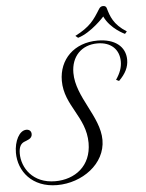

<svg xmlns="http://www.w3.org/2000/svg" viewBox="-64 -1030 837 1098"><g transform="rotate(-5 354.5 -480.5)"><path d="M623.5 -543.9C662.1 -582 680.2 -618.7 680.2 -660.6C680.2 -737.3 619.1 -784.7 521 -784.7C385.7 -784.7 297.4 -695.3 297.4 -572.8C297.4 -429.2 418.9 -356.4 418.9 -206.1C418.9 -73.2 323.2 -4.4 210.4 -4.4C80.6 -4.4 21.5 -98.6 21.5 -179.7C21.5 -219.2 34.7 -235.8 51.3 -243.7C67.9 -251.5 99.1 -256.8 99.1 -284.7C99.1 -301.3 88.4 -312 70.8 -312C30.3 -312 0 -252.4 0 -185.5C0 -80.1 75.2 18.6 219.7 18.6C362.8 18.6 499.5 -78.6 499.5 -216.3C499.5 -351.1 367.2 -472.2 367.2 -612.3C367.2 -706.5 427.2 -768.6 518.6 -768.6C595.7 -768.6 643.1 -723.6 643.1 -653.8C643.1 -620.1 631.8 -588.4 606.9 -551.8ZM545.9 -964.8C507.8 -903.3 484.9 -867.7 397 -822.3C397 -822.3 411.1 -810.1 411.6 -810.1C488.3 -832.5 565.9 -918.9 565.4 -918.9C599.1 -845.7 680.7 -809.1 680.7 -809.1C680.7 -809.1 691.9 -821.3 692.4 -822.3C617.7 -869.1 603 -918.5 589.8 -963.9C587.4 -973.1 581.5 -978.5 569.8 -978.5C561.5 -978.5 553.2 -976.1 545.9 -964.8Z"/></g></svg>

Font: Petit Formal Script
Style: Regular
Weight: 400
Designer: Pablo Impallari, Brenda Gallo, Rodrigo Fuenzalida
Foundry: Pablo Impallari, Brenda Gallo, Rodrigo Fuenzalida
Version: Version 1.001